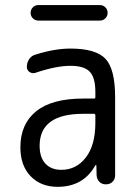

<svg xmlns="http://www.w3.org/2000/svg" viewBox="-20 -720 540 750"><path d="M370.1 -700.2Q382.8 -700.2 391.6 -691.4Q400.4 -682.6 400.4 -669.9Q400.4 -657.2 391.6 -648.4Q382.8 -639.6 370.1 -639.6H129.9Q117.2 -639.6 108.4 -648.4Q99.6 -657.2 99.6 -669.9Q99.6 -682.6 108.4 -691.4Q117.2 -700.2 129.9 -700.2ZM304.7 -275.4Q134.8 -275.4 134.8 -150.4Q134.8 -105.5 157.2 -81.1Q179.7 -56.6 219.7 -56.6Q278.3 -56.6 315.4 -105Q352.5 -153.3 352.5 -240.2V-269.5Q352.5 -274.4 347.7 -275.4ZM205.1 9.8Q139.6 9.8 99.6 -31.7Q59.6 -73.2 59.6 -144.5Q59.6 -235.4 121.1 -285.2Q182.6 -335 304.7 -335H347.7Q352.5 -335 352.5 -339.8V-360.4Q352.5 -417 330.6 -439.9Q308.6 -462.9 254.9 -462.9Q199.2 -462.9 118.2 -435.5Q106.4 -431.6 95.7 -438.5Q85 -445.3 85 -458V-460Q85 -475.6 94.2 -489.3Q103.5 -502.9 119.1 -506.8Q193.4 -530.3 254.9 -530.3Q354.5 -530.3 392.1 -490.2Q429.7 -450.2 429.7 -339.8V-35.2Q429.7 -20.5 419.9 -10.3Q410.2 0 394.5 0H392.6Q377.9 0 368.2 -9.8Q358.4 -19.5 357.4 -35.2L356.4 -74.2Q356.4 -75.2 355.5 -75.2Q353.5 -75.2 352.5 -74.2Q305.7 9.8 205.1 9.8Z"/></svg>

Font: Rounded-L Mgen+ 2m regular
Style: Regular
Weight: 400
Designer: [Source Han Sans]
Ryoko NISHIZUKA  (kana & ideographs); Paul D. Hunt (Latin, Greek & Cyrillic); Wenlong ZHANG  (bopomofo
Version: Version 1.059.20150602